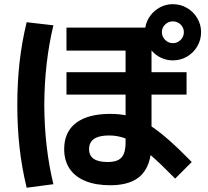

<svg xmlns="http://www.w3.org/2000/svg" viewBox="-20 -838 978 904"><path d="M282.2 -135.7Q282.2 -216.8 338.1 -259.3Q394 -301.8 499 -301.8Q538.1 -301.8 571.3 -295.4V-392.6H293V-498H571.3V-599.6H293V-708H664.1Q668.9 -738.8 687.5 -763.9Q706.1 -789.1 733.9 -803.7Q761.7 -818.4 793.9 -818.4Q830.1 -818.4 860.6 -800.5Q891.1 -782.7 908.9 -752.4Q926.8 -722.2 926.8 -686.5Q926.8 -650.4 908.9 -619.9Q891.1 -589.4 860.6 -571.5Q830.1 -553.7 793.9 -553.7Q764.2 -553.7 738.3 -565.9Q712.4 -578.1 694.3 -599.6H693.4V-498H858.4V-392.6H693.4V-242.7Q731.9 -216.8 777.6 -176.5Q823.2 -136.2 882.8 -75.2L804.7 2.9Q736.8 -66.4 689 -107.9Q677.2 -35.6 630.4 -0.7Q583.5 34.2 499 34.2Q430.7 34.2 381.8 14.2Q333 -5.9 307.6 -43.9Q282.2 -82 282.2 -135.7ZM845.7 -686.5Q845.7 -707.5 830.6 -722.4Q815.4 -737.3 793.9 -737.3Q772.5 -737.3 757.3 -722.4Q742.2 -707.5 742.2 -686.5Q742.2 -665.5 757.6 -650.1Q772.9 -634.8 793.9 -634.8Q815.4 -634.8 830.6 -650.1Q845.7 -665.5 845.7 -686.5ZM61.5 -343.8Q61.5 -449.7 72 -543.9Q82.5 -638.2 105.5 -733.4L231.4 -718.8Q189.5 -544.4 188.5 -343.8Q189.5 -142.6 231.4 29.3L105.5 45.9Q82.5 -49.3 72 -143.6Q61.5 -237.8 61.5 -343.8ZM486.3 -75.2Q518.1 -75.2 536.4 -84.5Q554.7 -93.8 563 -114Q571.3 -134.3 571.3 -168.9V-186Q534.7 -200.2 493.2 -200.2Q399.4 -200.2 399.4 -135.7Q399.4 -75.2 486.3 -75.2Z"/></svg>

Font: Pretendard
Style: Bold
Weight: 700
Designer: Base glyphs from Inter by Rasmus Andersson; Hangeul glyphs from Noto Sans CJK(Source Han Sans) by Jang Soo-young and Kan
Foundry: Kil Hyung-jin
Version: Version 1.309